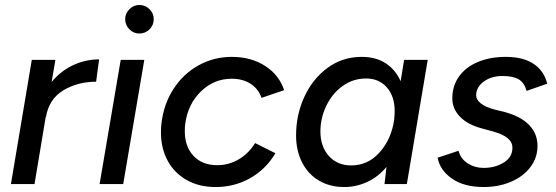

<svg xmlns="http://www.w3.org/2000/svg" viewBox="-20 -741 2240 773"><path d="M108 -500H203L188 -411Q225 -456 275 -479Q325 -502 379 -502L367 -412Q292 -412 234.5 -377Q177 -342 165 -270H164L119 0H24Z M466 -500H561L476 0H381ZM484 -664Q484 -687 501 -704Q518 -721 541 -721Q565 -721 582 -704Q599 -687 599 -664Q599 -640 582 -623Q565 -606 541 -606Q518 -606 501 -623Q484 -640 484 -664Z M628 -207Q628 -231 630 -244Q639 -322 678.5 -383Q718 -444 779.5 -478Q841 -512 913 -512Q991 -512 1047.5 -475.5Q1104 -439 1124 -378L1033 -347Q1020 -384 988.5 -404Q957 -424 913 -424Q842 -424 789.5 -373.5Q737 -323 726 -244Q724 -233 724 -213Q724 -151 759 -113.5Q794 -76 855 -76Q902 -76 942 -100Q982 -124 1007 -165L1089 -124Q1049 -58 986 -23Q923 12 848 12Q782 12 732 -16Q682 -44 655 -94Q628 -144 628 -207Z M1536 -69Q1503 -29 1458.5 -8.5Q1414 12 1366 12Q1308 12 1264 -14Q1220 -40 1196 -87.5Q1172 -135 1172 -196Q1172 -279 1205.5 -351.5Q1239 -424 1299 -468Q1359 -512 1436 -512Q1493 -512 1532.5 -486.5Q1572 -461 1593 -414L1607 -500H1702L1618 0H1528ZM1394 -75Q1459 -75 1504.5 -123.5Q1550 -172 1564 -242L1567 -260Q1569 -282 1569 -294Q1569 -353 1537.5 -389Q1506 -425 1454 -425Q1401 -425 1359 -394.5Q1317 -364 1293.5 -314.5Q1270 -265 1270 -212Q1270 -151 1304 -113Q1338 -75 1394 -75Z M1742 -106 1826 -134Q1835 -101 1863.5 -83Q1892 -65 1927 -65Q1973 -65 2008 -86.5Q2043 -108 2043 -146Q2043 -169 2023.5 -185Q2004 -201 1964 -212L1920 -224Q1863 -239 1832 -271Q1801 -303 1801 -345Q1801 -395 1828 -433Q1855 -471 1904 -491.5Q1953 -512 2016 -512Q2087 -512 2129 -483.5Q2171 -455 2183 -404L2100 -375Q2091 -408 2068.5 -421.5Q2046 -435 2003 -435Q1958 -435 1927.5 -412.5Q1897 -390 1897 -357Q1897 -340 1915.5 -325Q1934 -310 1971 -300L2012 -290Q2078 -272 2111 -237Q2144 -202 2144 -154Q2144 -105 2114.5 -67Q2085 -29 2035.5 -8.5Q1986 12 1928 12Q1848 12 1799.5 -22Q1751 -56 1742 -106Z"/></svg>

Font: Oak Sans Medium
Style: Italic
Weight: 500
Italic angle: -9.49998°
Foundry: Erik Kennedy, Walven
Version: Version 1.000